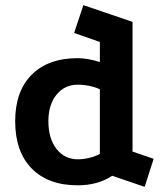

<svg xmlns="http://www.w3.org/2000/svg" viewBox="-20 -700 637 746"><path d="M542 26 416 -17Q360 20 282 20Q167 20 103 -45.5Q39 -111 39 -229Q39 -345 103 -409.5Q167 -474 282 -474Q301 -474 323.5 -470Q346 -466 368 -459V-537L268 -572L304 -680L495 -615V-111L577 -83ZM283 -81Q303 -81 326.5 -86.5Q350 -92 368 -102V-353Q352 -361 328.5 -366Q305 -371 283 -371Q231 -371 199.5 -332Q168 -293 168 -229Q168 -162 199.5 -121.5Q231 -81 283 -81Z"/></svg>

Font: Podkova ExtraBold
Style: Regular
Weight: 800
Designer: Ilya Yudin
Foundry: Cyreal (www.cyreal.org)
Version: Version 2.103